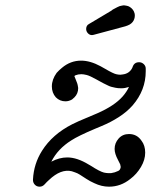

<svg xmlns="http://www.w3.org/2000/svg" viewBox="-20 -678 587 722"><path d="M315 -588 399 -638 404 -642Q415 -648 421 -651Q430 -656 439 -657Q440 -657 442 -657.5Q444 -658 446 -658Q455 -657 462 -655Q476 -649 483 -636Q485 -632 486 -628Q487 -624 487 -619Q487 -613 485 -607Q481 -594 468 -586Q461 -582 451 -579L332 -547Q329 -546 326 -546Q317 -546 310.5 -553Q304 -560 304 -569Q304 -575 306.5 -580Q309 -585 315 -588ZM173 -70Q203 -86 233 -86Q270 -86 314 -59Q317 -57 321 -55Q355 -33 371 -29Q381 -27 386.5 -27Q392 -27 394 -27Q396 -27 398 -27Q412 -29 424 -35Q426 -36 427.5 -37Q429 -38 429.5 -39Q430 -40 431 -41Q433 -44 434 -50L432 -60Q430 -64 424 -76Q411 -100 411 -118Q411 -140 426 -157Q441 -174 465 -174Q495 -174 512 -149Q526 -131 526 -104Q526 -77 510 -50Q494 -23 470 -5Q434 24 390 24Q362 24 335 11Q319 4 304.5 -5.5Q290 -15 280.5 -21Q271 -27 263 -29.5Q255 -32 250 -34Q209 -44 164 -1Q156 6 148 15Q140 24 129 24Q118 24 111 16.5Q104 9 104 -1Q104 -2 104 -3Q107 -62 138 -111Q177 -173 252 -211Q274 -222 303.5 -234Q333 -246 346 -252Q410 -280 441 -315Q456 -332 465 -351Q450 -346 436.5 -346Q423 -346 414 -348Q396 -351 385 -357Q368 -365 357.5 -371Q347 -377 343 -379Q318 -393 306 -396Q294 -399 286 -399Q274 -399 264 -395L261 -393Q260 -393 260 -392.5Q260 -392 260 -391Q261 -390 264 -381Q272 -363 273 -353L274 -347Q274 -326 260 -312L251 -304Q239 -297 226 -297Q205 -297 190 -312Q175 -329 175 -353Q175 -379 193 -404Q202 -414 213 -423Q245 -450 285 -450Q319 -450 358 -429Q364 -425 374 -420Q391 -410 401.5 -405Q412 -400 417 -399Q422 -398 425 -397.5Q428 -397 432.5 -397Q437 -397 441 -398Q467 -401 478 -424Q478 -426 479 -427Q485 -444 503 -444Q513 -444 520.5 -437Q528 -430 528 -420Q528 -415 528 -410Q528 -339 479 -282Q457 -257 427 -238Q398 -219 362 -204Q353 -200 338 -194Q274 -167 248 -150Q197 -118 173 -70ZM261 -393Q261 -393 261 -393Z"/></svg>

Font: TT2020Base
Style: Italic
Weight: 400
Italic angle: -15°
Version: Version 0.2.000